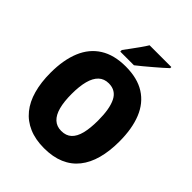

<svg xmlns="http://www.w3.org/2000/svg" viewBox="-256 -1069 1220 1220"><g transform="rotate(45 354.5 -458.5)"><path d="M663.6 -357.9Q663.6 -272 645 -203.9Q626.5 -135.7 588.4 -87.9Q550.3 -40 491.9 -15.1Q433.6 9.8 354.5 9.8Q276.9 9.8 218.5 -15.4Q160.2 -40.5 121.6 -88.1Q83 -135.7 64 -204.1Q44.9 -272.5 44.9 -358.9Q44.9 -474.1 78.9 -556.2Q112.8 -638.2 181.9 -681.6Q251 -725.1 355 -725.1Q460.4 -725.1 528.8 -681.6Q597.2 -638.2 630.4 -556.2Q663.6 -474.1 663.6 -357.9ZM234.9 -357.9Q234.9 -289.6 247.6 -241.9Q260.3 -194.3 286.9 -169.7Q313.5 -145 354.5 -145Q397.5 -145 423.6 -169.2Q449.7 -193.4 461.7 -241Q473.6 -288.6 473.6 -357.9Q473.6 -462.9 445.8 -518.1Q418 -573.2 355 -573.2Q313.5 -573.2 286.9 -548.1Q260.3 -522.9 247.6 -475.1Q234.9 -427.2 234.9 -357.9ZM562 -927.2V-917Q548.3 -903.8 526.4 -884.5Q504.4 -865.2 479.5 -844Q454.6 -822.8 430.2 -802.5Q405.8 -782.2 386.2 -767.1H263.2V-781.2Q279.8 -803.7 298.6 -829.1Q317.4 -854.5 335.4 -879.9Q353.5 -905.3 366.7 -927.2Z"/></g></svg>

Font: Open Sans SemiCondensed ExtraBold
Style: Regular
Weight: 800
Width: 4
Designer: Monotype Design Team
Foundry: Monotype Imaging Inc.
Version: Version 3.000